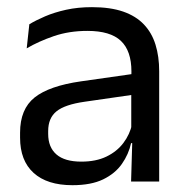

<svg xmlns="http://www.w3.org/2000/svg" viewBox="-20 -520 534 550"><path d="M355.5 0 359 -118.5 356 -131V-286.5L356.5 -315Q356.5 -374.5 326.2 -403Q296 -431.5 230.5 -431.5Q178 -431.5 134.2 -416.5Q90.5 -401.5 56.5 -381.5L64 -450.5Q83 -462 109.2 -473.2Q135.5 -484.5 169.2 -492Q203 -499.5 243.5 -499.5Q296 -499.5 332.8 -486.8Q369.5 -474 392.2 -450Q415 -426 425.5 -392Q436 -358 436 -316V0ZM187.5 10.5Q115 10.5 76.2 -24.8Q37.5 -60 37.5 -125.5V-140Q37.5 -207.5 79.2 -240.8Q121 -274 212 -287L366.5 -309L371 -250L222 -228.5Q166 -220.5 142 -201.2Q118 -182 118 -144.5V-136.5Q118 -98 141.8 -77.5Q165.5 -57 213 -57Q255 -57 285 -71.5Q315 -86 333.5 -110.5Q352 -135 358.5 -165L371 -110H355.5Q348.5 -78 329.2 -50.5Q310 -23 275.5 -6.2Q241 10.5 187.5 10.5Z"/></svg>

Font: Anek Bangla Medium
Style: Regular
Weight: 400
Version: Version 1.003